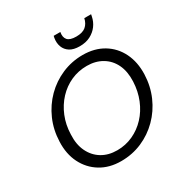

<svg xmlns="http://www.w3.org/2000/svg" viewBox="-206 -1075 1197 1249"><g transform="rotate(-30 392.0 -451.0)"><path d="M346 12Q258 12 192.5 -28Q127 -68 92 -138Q57 -208 61 -299Q64 -386 97 -461Q130 -536 186.5 -592.5Q243 -649 316.5 -680.5Q390 -712 472 -712Q561 -712 626.5 -672.5Q692 -633 726.5 -563Q761 -493 758 -402Q755 -315 722 -239.5Q689 -164 632.5 -107.5Q576 -51 503 -19.5Q430 12 346 12ZM359 -62Q422 -62 477.5 -87.5Q533 -113 575.5 -158.5Q618 -204 643 -265.5Q668 -327 671 -399Q674 -473 648.5 -526Q623 -579 574 -608Q525 -637 460 -637Q396 -637 340.5 -612Q285 -587 242.5 -541.5Q200 -496 175 -435Q150 -374 148 -303Q144 -229 170 -175Q196 -121 244.5 -91.5Q293 -62 359 -62ZM486 -770Q440 -770 412.5 -787.5Q385 -805 374 -834.5Q363 -864 369 -900L372 -914H422Q415 -877 432.5 -856.5Q450 -836 498 -836Q545 -836 569.5 -856.5Q594 -877 602 -914H653L650 -899Q643 -863 621.5 -834Q600 -805 566 -787.5Q532 -770 486 -770Z"/></g></svg>

Font: DM Sans 16pt
Style: Italic
Weight: 400
Italic angle: -10°
Version: Version 4.004;gftools[0.9.30]